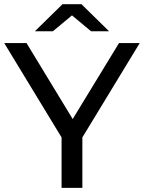

<svg xmlns="http://www.w3.org/2000/svg" viewBox="-24 -908 695 928"><path d="M273.6 -268.1 296.6 -206 -3.7 -700H104.1L357 -283.9H297.6L551.3 -700H651.4L351.1 -206L374.1 -268.1V0H273.6ZM277.9 -887.6H369.9L503 -757H416L283.1 -867.6H364.6L231.7 -757H144.7Z"/></svg>

Font: iiserrat Thin
Style: Regular
Weight: 100
Designer: Akira Ohta
Foundry: Akira Ohta
Version: Version 1.200;Glyphs 3.3.1 (3343)